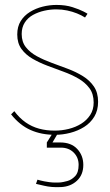

<svg xmlns="http://www.w3.org/2000/svg" viewBox="-20 -532 446 779"><path d="M220 0H199L170 46V67Q181 67 191 67Q201 67 210 67Q219 67 227 67Q259 67 279 87Q299 107 299 137Q299 168 284.5 183Q270 198 253 202.5Q236 207 227 208Q202 210 180 207Q158 204 145 200.5Q132 197 132 197L126 214Q144 218 158.5 221.5Q173 225 189.5 226.5Q206 228 228 227Q267 225 292.5 201Q318 177 318 137Q318 99 293.5 72.5Q269 46 224 46Q220 46 215 46Q210 46 193 46ZM325 -461 335 -476Q335 -477 318.5 -485.5Q302 -494 274 -503Q246 -512 209 -512Q181 -512 153 -505Q125 -498 101.5 -483.5Q78 -469 64 -446.5Q50 -424 50 -392Q50 -357 67 -333.5Q84 -310 111.5 -294Q139 -278 172 -265.5Q205 -253 238 -241Q271 -229 298.5 -213Q326 -197 343 -174Q360 -151 360 -116Q360 -87 346 -65.5Q332 -44 309.5 -30Q287 -16 259 -9Q231 -2 202 -2Q168 -2 138.5 -10Q109 -18 84 -35.5Q59 -53 38 -81L25 -68Q60 -24 104 -4.5Q148 15 203 15Q234 15 265 7Q296 -1 321.5 -17Q347 -33 362.5 -58.5Q378 -84 378 -119Q378 -156 361 -181Q344 -206 316.5 -223Q289 -240 256 -252.5Q223 -265 190 -277Q157 -289 129.5 -304Q102 -319 85 -340.5Q68 -362 68 -394Q68 -421 80.5 -440.5Q93 -460 114 -471.5Q135 -483 159.5 -488.5Q184 -494 208 -494Q231 -494 252.5 -489.5Q274 -485 292.5 -477.5Q311 -470 325 -461Z"/></svg>

Font: Advent Pro Thin
Style: Regular
Weight: 250
Version: Version 3.000